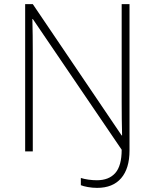

<svg xmlns="http://www.w3.org/2000/svg" viewBox="-20 -734 751 931"><path d="M451 177Q428 177 406 173Q384 169 372 164V129Q388 134 408.5 137Q429 140 450 140Q508 140 539 105Q570 70 570 -8L139 -642H137Q138 -602 138.5 -561.5Q139 -521 139 -479V0H102V-714H139L570 -77H572Q571 -114 570.5 -156.5Q570 -199 570 -238V-714H608V-4Q608 83 567.5 130Q527 177 451 177Z"/></svg>

Font: Noto Sans ExtraLight
Style: Regular
Weight: 200
Designer: Monotype Design Team
Foundry: Monotype Imaging Inc.
Version: Version 2.007